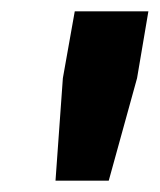

<svg xmlns="http://www.w3.org/2000/svg" viewBox="-20 -720 282 339"><path d="M78 -401H172L222 -582L242 -700H112L91 -582Z"/></svg>

Font: Fixel Display 20240404
Style: Bold Italic
Weight: 700
Italic angle: -10°
Designer: AlfaBravo + MacPaw
Foundry: Kyrylo Tkachov, Marchela Mozhyna, Serhii Makarenko, Maria Weinstein, Zakhar Kryvoshyya
Version: Version 1.211;Glyphs 3.2 (3225)